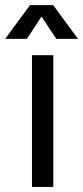

<svg xmlns="http://www.w3.org/2000/svg" viewBox="-60 -736 327 756"><path d="M65.9 0V-518.6H149.9V0ZM58.1 -715.8H149.4L247.1 -583H161.6L103.5 -670.9L45.9 -583H-39.6Z"/></svg>

Font: Arian AMU
Style: Regular
Weight: 400
Designer: Ruben Hakobyan (Tarumian)
Foundry: Ruben Hakobyan (Tarumian)
Version: Version 4.003